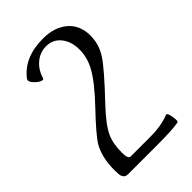

<svg xmlns="http://www.w3.org/2000/svg" viewBox="-221 -816 909 909"><g transform="rotate(-45 233.5 -361.5)"><path d="M419.9 -36.6Q422.4 -22 422.4 -13.7Q422.9 -1 417 0Q378.4 7.8 268.6 7.8H79.1Q57.1 7.8 50.3 -12.2Q46.9 -22.5 46.9 -51.8Q46.9 -137.2 79.6 -192.9Q102.5 -231 193.4 -326.2Q276.4 -413.1 307.6 -471.2Q334 -520 334 -572.3Q334 -623.5 308.6 -657.7Q280.3 -695.3 233.4 -695.3Q189.5 -695.3 156.7 -665.5Q127 -638.7 115.2 -597.2Q114.3 -593.3 108.9 -593.3Q95.2 -593.3 74.7 -612.8Q49.8 -636.7 60.5 -650.9Q122.6 -731.4 248 -731.4Q322.8 -731.4 368.7 -693.8Q417.5 -653.8 417.5 -582.5Q417.5 -524.4 385.7 -475.1Q354 -425.8 237.8 -303.7Q170.9 -233.4 148.9 -186Q130.4 -145.5 130.4 -83Q130.4 -43 147.5 -43H283.2Q349.6 -43 404.8 -64Q414.6 -67.9 419.9 -36.6Z"/></g></svg>

Font: Dai Banna SIL Book
Style: Regular
Weight: 400
Designer: Victor Gaultney
Foundry: SIL International
Version: Version 2.000